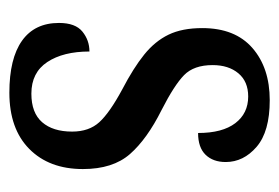

<svg xmlns="http://www.w3.org/2000/svg" viewBox="-113 -473 596 410"><g transform="rotate(90 185.0 -268.0)"><path d="M178 10Q105 10 67 -17Q29 -44 29 -96Q29 -131 47.5 -146Q66 -161 90 -161Q90 -105 112.5 -71Q135 -37 180 -37Q221 -37 241 -60Q261 -83 261 -124Q261 -160 241 -182Q221 -204 171 -231Q125 -255 96.5 -278Q68 -301 54 -330Q40 -359 40 -402Q40 -472 82.5 -509Q125 -546 194 -546Q261 -546 293.5 -518Q326 -490 326 -452Q326 -425 310.5 -409Q295 -393 264 -393Q264 -445 243 -472.5Q222 -500 186 -500Q154 -500 136.5 -479Q119 -458 119 -424Q119 -384 140.5 -363Q162 -342 215 -315Q277 -284 309 -247.5Q341 -211 341 -147Q341 -75 298 -32.5Q255 10 178 10Z"/></g></svg>

Font: Noto Serif Thai ExtraCondensed Medium
Style: Regular
Weight: 500
Width: 2
Designer: Monotype Design Team
Foundry: Monotype Imaging Inc.
Version: Version 2.002; ttfautohint (v1.8.4.7-5d5b)